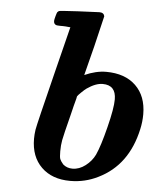

<svg xmlns="http://www.w3.org/2000/svg" viewBox="-51 -738 646 790"><g transform="rotate(5 272.0 -343.0)"><path d="M268 8Q193 8 149 -35Q105 -78 105 -152Q105 -170 108 -190Q112 -214 166 -430L214 -622H210Q209 -622 205 -622.5Q201 -623 194.5 -623.5Q188 -624 183 -624Q178 -624 172 -624Q166 -624 162 -624.5Q158 -625 157 -625Q145 -628 145 -642Q145 -647 149 -661.5Q153 -676 155 -679Q159 -683 161 -684Q164 -686 239 -690Q314 -694 328 -694Q346 -694 349 -679Q349 -677 319 -553L288 -431Q335 -452 377 -452Q455 -452 499.5 -409Q544 -366 544 -291Q544 -260 537 -229Q504 -78 383 -19Q329 8 268 8ZM422 -342Q422 -401 367 -401Q338 -401 302 -376Q296 -372 282 -358.5Q268 -345 266 -341L264 -331Q261 -321 256 -301Q251 -281 247 -264Q225 -178 221 -156.5Q217 -135 217 -110Q217 -86 220 -78Q223 -70 234 -57Q250 -43 273 -43Q301 -43 326.5 -62.5Q352 -82 365 -109Q382 -146 402 -226Q422 -305 422 -342Z"/></g></svg>

Font: KaTeX_Main
Style: Bold Italic
Weight: 700
Version: Version 1.1; ttfautohint (v1.3)